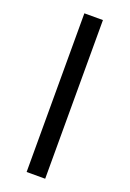

<svg xmlns="http://www.w3.org/2000/svg" viewBox="-147 -812 583 864"><g transform="rotate(20 144.5 -380.0)"><path d="M100.1 -759.8H189V0H100.1Z"/></g></svg>

Font: DroidArabicKufi
Style: Regular
Weight: 400
Designer: Pascal Zoghbi
Foundry: Ascender Corporation
Version: Version 1.00; ttfautohint (v1.4.1)